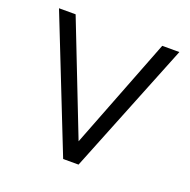

<svg xmlns="http://www.w3.org/2000/svg" viewBox="-101 -629 720 727"><g transform="rotate(20 259.0 -265.5)"><path d="M289 0 502 -531H433L259 -83L84 -531H17L227 0Z"/></g></svg>

Font: Plus Jakarta Sans Light
Style: Regular
Weight: 300
Designer: Gumpita Rahayu
Foundry: Tokotype
Version: Version 2.071;gftools[0.9.30]